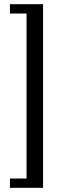

<svg xmlns="http://www.w3.org/2000/svg" viewBox="-20 -756 311 925"><path d="M187.5 148.9H27.8V104H107.9V-690.9H27.8V-735.8H187.5Z"/></svg>

Font: Brawler
Style: Regular
Weight: 400
Version: Version 1.000